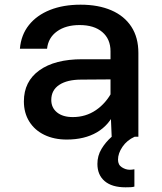

<svg xmlns="http://www.w3.org/2000/svg" viewBox="-20 -584 690 820"><path d="M457 0 452 -117V-365Q452 -417 417 -447Q382 -477 320 -477Q261 -477 223.5 -450Q186 -423 181 -376H65Q70 -435 103.5 -477Q137 -519 193.5 -541.5Q250 -564 324 -564Q400 -564 455.5 -540Q511 -516 541 -470Q571 -424 571 -358V0ZM265 12Q211 12 169.5 -8Q128 -28 105 -65Q82 -102 82 -151Q82 -236 148 -283.5Q214 -331 331 -331H466V-245L327 -244Q267 -244 233 -221.5Q199 -199 199 -157Q199 -124 223.5 -104Q248 -84 291 -84Q346 -84 389.5 -113.5Q433 -143 460 -195L473 -111Q447 -50 394 -19Q341 12 265 12ZM554 213Q547 215 538.5 215.5Q530 216 516 216Q458 216 427 189.5Q396 163 396 116Q396 81 413.5 52Q431 23 456.5 0.5Q482 -22 505 -34L555 0Q522 15 503 43Q484 71 484 98Q484 120 500.5 130.5Q517 141 534 141Q539 141 543.5 140.5Q548 140 554 139Z"/></svg>

Font: Azeret Mono Thin Medium
Style: Regular
Weight: 500
Version: Version 1.002